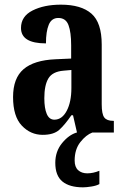

<svg xmlns="http://www.w3.org/2000/svg" viewBox="-20 -568 534 823"><path d="M163 10Q111 10 73.5 -29.5Q36 -69 36 -152Q36 -233 81 -271.5Q126 -310 218 -314L285 -317V-374Q285 -430 273.5 -460.5Q262 -491 230 -491Q201 -491 189 -462Q177 -433 177 -382Q70 -382 70 -448Q70 -498 119.5 -523Q169 -548 241 -548Q328 -548 372 -509.5Q416 -471 416 -377V-121Q416 -79 427 -64.5Q438 -50 465 -50H468V0H310L293 -74H286Q258 -33 234 -11.5Q210 10 163 10ZM213 -55Q246 -55 266 -93Q286 -131 286 -191V-268L252 -265Q205 -261 187.5 -232Q170 -203 170 -147Q170 -104 180.5 -79.5Q191 -55 213 -55ZM336 235Q278 235 247.5 210Q217 185 217 130Q217 81 246 45.5Q275 10 309 0H376Q349 10 324.5 41Q300 72 300 120Q300 148 315 161.5Q330 175 354 175Q379 175 406 164V221Q394 228 372 231.5Q350 235 336 235Z"/></svg>

Font: Noto Serif ExtraCondensed
Style: Bold
Weight: 700
Width: 2
Designer: Monotype Design Team
Foundry: Monotype Imaging Inc.
Version: Version 2.014; ttfautohint (v1.8.4.7-5d5b)